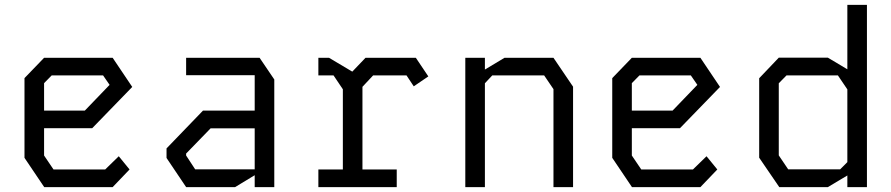

<svg xmlns="http://www.w3.org/2000/svg" viewBox="-20 -764 3640 784"><path d="M160 -528 80 -445V-119.5L160.5 0H440L509 -72L465 -126L409.5 -72H198.5L160 -129V-240.5H356.5L520 -409L440 -528ZM160 -424.5 191 -456H401L427.5 -417.5L326.5 -312.5H160Z M740 -528V-457H1020V-312.5H809L660 -158V-119L740 0H940L1020 -48.5V0H1100V-439.5L1040 -528ZM740 -129V-137L840 -240H1020V-72.5H777Z M1280 -528V-456H1342L1380 -399.5V-72H1280V0H1600V-72H1460V-409.5L1503.5 -456H1640L1669.5 -411.5L1729 -452L1678 -528H1472.5L1418.5 -471.5L1323.5 -528Z M1880 -528V0H1960V-424L1990 -456H2202L2240 -400V0H2320V-410L2240 -528H2040L1960 -480V-528Z M2560 -528 2480 -445V-119.5L2560.5 0H2840L2909 -72L2865 -126L2809.5 -72H2598.5L2560 -129V-240.5H2756.5L2920 -409L2840 -528ZM2560 -424.5 2591 -456H2801L2827.5 -417.5L2726.5 -312.5H2560Z M3440 -744H3520V0H3440V-47.5L3360.5 0H3162L3080 -120V-444.5L3160 -528.5H3360.5L3440 -481ZM3160 -129.5 3198.5 -72.5H3410.5L3440 -102V-399L3401.5 -456H3191.5L3160 -424Z"/></svg>

Font: Kode Mono
Style: Regular
Weight: 400
Monospace: yes
Designer: Isa Ozler
Foundry: Kadena LLC
Version: Version 1.000;gftools[0.9.28]